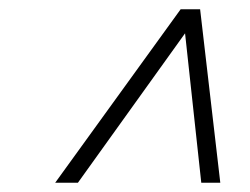

<svg xmlns="http://www.w3.org/2000/svg" viewBox="-20 -690 540 414"><path d="M378.5 -623H382.5L148 -296H99L369.5 -670H411.5L455 -296H414Z"/></svg>

Font: Newsreader 18pt
Style: Italic
Weight: 400
Italic angle: -17°
Version: Version 1.003